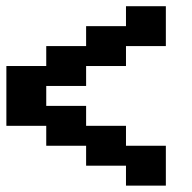

<svg xmlns="http://www.w3.org/2000/svg" viewBox="-20 -582 602 602"><path d="M437.5 0H375V-62.5H312.5H250V-125H187.5H125V-187.5H62.5H0V-250V-312.5V-375H62.5H125V-437.5H187.5H250V-500H312.5H375V-562.5H437.5H500V-500V-437.5H437.5H375V-375H312.5H250V-312.5H187.5H125V-250H187.5H250V-187.5H312.5H375V-125H437.5H500V-62.5V0Z"/></svg>

Font: PixelArmy
Style: Medium
Weight: 500
Version: Version 001.000